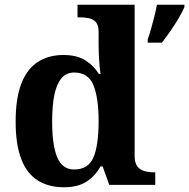

<svg xmlns="http://www.w3.org/2000/svg" viewBox="-20 -780 798 810"><path d="M250 10Q185 10 139 -19Q93 -48 69.5 -109.5Q46 -171 46 -267Q46 -364 69.5 -426Q93 -488 138.5 -518Q184 -548 248 -548Q304 -548 340 -525.5Q376 -503 397 -468H404Q400 -496 398 -531Q396 -566 396 -590V-645Q396 -673 385 -686Q374 -699 355.5 -703Q337 -707 315 -707H307V-760H548V-123Q548 -93 559.5 -78Q571 -63 590 -58Q609 -53 631 -53H635V0H441L413 -78H404Q382 -38 345.5 -14Q309 10 250 10ZM293 -65Q352 -65 374 -115.5Q396 -166 396 -269Q396 -368 374 -421Q352 -474 293 -474Q260 -474 239.5 -450Q219 -426 209.5 -380.5Q200 -335 200 -268Q200 -167 221.5 -116Q243 -65 293 -65ZM603 -613Q610 -633 617.5 -659Q625 -685 631.5 -711.5Q638 -738 642 -760H758V-750Q749 -729 733 -702Q717 -675 698.5 -648.5Q680 -622 663 -600H603Z"/></svg>

Font: Noto Serif Tamil
Style: Bold
Weight: 700
Designer: Indian Type Foundry, Tom Grace, and the Monotype Design Team
Foundry: Monotype Imaging Inc.
Version: Version 2.003